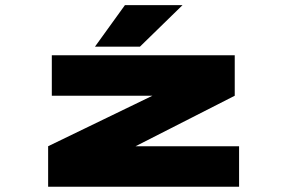

<svg xmlns="http://www.w3.org/2000/svg" viewBox="-20 -710 1090 730"><path d="M341 -532.5 455 -690.5H674L512 -532.5ZM495.5 -154H889V0H163V-154L559.5 -346H177V-500H872.5V-346Z"/></svg>

Font: League Mono Extended ExtraBold
Style: Regular
Weight: 800
Width: 9
Designer: Tyler Finck
Foundry: The League of Moveable Type / Tyler Finck
Version: Version 2.210